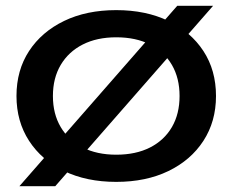

<svg xmlns="http://www.w3.org/2000/svg" viewBox="-20 -615 804 664"><path d="M593 -595H717L171 29H47ZM382 14Q279 14 201.5 -23.5Q124 -61 80.5 -128Q37 -195 37 -283Q37 -372 80.5 -438.5Q124 -505 201.5 -542.5Q279 -580 382 -580Q485 -580 562.5 -542.5Q640 -505 683.5 -438.5Q727 -372 727 -283Q727 -195 683.5 -128Q640 -61 562.5 -23.5Q485 14 382 14ZM382 -80Q450 -80 499 -105Q548 -130 574.5 -175.5Q601 -221 601 -283Q601 -345 574.5 -390.5Q548 -436 499 -461Q450 -486 382 -486Q315 -486 266 -461Q217 -436 190 -390.5Q163 -345 163 -283Q163 -221 190 -175.5Q217 -130 266 -105Q315 -80 382 -80Z"/></svg>

Font: Unbounded
Style: Regular
Weight: 400
Designer: Luke Prowse, Jean-Baptiste Morizot, Fátima Lázaro, Florian Runge
Foundry: NaN
Version: Version 1.701;gftools[0.9.28.dev5+ged2979d]